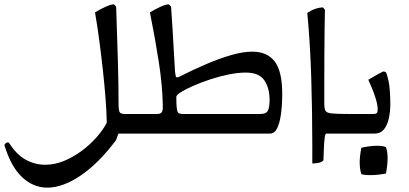

<svg xmlns="http://www.w3.org/2000/svg" viewBox="-70 -613 1879 881"><path d="M461 32Q382 137 300 192.5Q218 248 147 248Q83 248 31.5 200Q-20 152 -50 52Q-47 46 -41 42.5Q-35 39 -29 42Q6 97 48.5 120Q91 143 137 143Q181 143 223.5 125.5Q266 108 304.5 79.5Q343 51 373 17Q403 -17 420 -50Q419 -97 414.5 -158Q410 -219 402.5 -287Q395 -355 386 -424Q377 -493 366 -556Q388 -570 413.5 -581.5Q439 -593 451 -593Q455 -593 463 -582Q468 -435 471 -329.5Q474 -224 474 -140Q474 -104 480 -97Q486 -90 503 -90H586V0H476Q472 0 468 14Q464 28 461 32Z M1225 -182Q1225 -133 1219.5 -91.5Q1214 -50 1202 -25Q1190 0 1168 0H546V-90H652Q663 -90 670.5 -96Q678 -102 677 -132Q675 -222 659 -326.5Q643 -431 618 -556Q640 -570 665.5 -581.5Q691 -593 703 -593Q707 -593 715 -582Q723 -467 726.5 -398.5Q730 -330 733 -286Q735 -264 738.5 -259.5Q742 -255 759 -264Q816 -293 875.5 -318.5Q935 -344 990 -360Q1045 -376 1088 -376Q1156 -376 1190.5 -331Q1225 -286 1225 -182ZM770 -90H1125Q1151 -90 1159 -105Q1167 -120 1167 -154Q1167 -210 1142.5 -245Q1118 -280 1058 -280Q1023 -280 980.5 -271.5Q938 -263 895.5 -249Q853 -235 817.5 -219.5Q782 -204 760.5 -190.5Q739 -177 739 -168Q739 -130 741.5 -113.5Q744 -97 750.5 -93.5Q757 -90 770 -90Z M1340 -554Q1362 -568 1380 -573.5Q1398 -579 1410 -579Q1413 -579 1421 -568Q1420 -540 1419.5 -488Q1419 -436 1418.5 -373.5Q1418 -311 1418 -249.5Q1418 -188 1418 -140Q1418 -116 1423 -105.5Q1428 -95 1452 -92.5Q1476 -90 1532 -90V0H1427Q1422 0 1419.5 21.5Q1417 43 1416 71.5Q1415 100 1414 123Q1406 132 1390 134.5Q1374 137 1363 137Q1363 116 1363 95Q1363 74 1363 52Q1363 -103 1358 -261Q1353 -419 1340 -554Z M1588 186Q1581 164 1580.5 135.5Q1580 107 1588 65Q1623 57 1653.5 56Q1684 55 1701 62Q1716 103 1701 183Q1667 190 1635 190.5Q1603 191 1588 186ZM1649 0H1492V-90H1644Q1654 -90 1658.5 -94Q1663 -98 1663 -111Q1663 -130 1655.5 -155.5Q1648 -181 1638 -205.5Q1628 -230 1620 -247Q1643 -261 1661.5 -271Q1680 -281 1688 -285Q1697 -285 1700.5 -281Q1704 -277 1705 -271Q1715 -240 1718 -205.5Q1721 -171 1721 -138Q1721 -101 1714 -69.5Q1707 -38 1691.5 -19Q1676 0 1649 0Z"/></svg>

Font: Ruwudu
Style: Regular
Weight: 400
Designer: Becca Hirsbrunner Spalinger
Foundry: SIL International
Version: Version 3.000